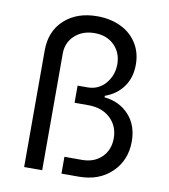

<svg xmlns="http://www.w3.org/2000/svg" viewBox="-83 -807 774 878"><g transform="rotate(10 304.5 -368.5)"><path d="M88.1 0H171.9V-541.2Q171.9 -593 208.1 -626.1Q244.3 -659.1 299.7 -659.1Q356.9 -659.1 391.5 -624.3Q426.1 -589.5 426.1 -536.9Q426.1 -485.4 393.8 -447.3Q361.5 -409.1 309.7 -409.1H264.2V-329.5H328.1Q392 -329.5 430.4 -293.3Q468.8 -257.1 468.8 -200.3Q468.8 -146.3 434.1 -112.2Q399.5 -78.1 342.3 -78.1H261.4V0H340.9Q435.7 0 494.1 -56.5Q552.6 -112.9 552.6 -200.3Q552.6 -275.2 508.9 -323Q465.2 -370.7 394.9 -377.8V-384.9Q447.8 -403.4 478.9 -446.2Q509.9 -489 509.9 -549.7Q509.9 -606.5 482.2 -649.5Q454.5 -692.5 406.6 -714.8Q358.7 -737.2 298.3 -737.2Q204.5 -737.2 146.3 -684.1Q88.1 -631 88.1 -541.2Z"/></g></svg>

Font: Inter-Regular
Style: Regular
Weight: 500
Designer: Rasmus Andersson
Foundry: rsms
Version: ""